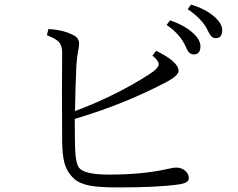

<svg xmlns="http://www.w3.org/2000/svg" viewBox="-20 -841 1040 840"><path d="M724.1 -752Q789.1 -729.5 825.2 -695.8Q856.9 -666.5 856.9 -638.2Q856.9 -603 827.1 -603Q806.2 -603 793.9 -633.8Q770.5 -689.9 709 -731.9ZM815.9 -820.8Q879.9 -801.8 918.9 -767.1Q952.1 -737.3 952.1 -709Q952.1 -673.8 923.3 -673.8Q903.8 -673.8 889.2 -707Q866.7 -756.3 801.3 -800.8ZM308.1 -355Q487.8 -422.4 632.3 -515.6Q674.3 -542 674.3 -560.1Q674.3 -575.7 647 -597.7L663.1 -618.7Q761.2 -570.8 761.2 -530.8Q761.2 -509.3 702.1 -479Q520 -383.8 307.1 -320.8Q307.1 -204.6 310.1 -166Q313.5 -127.4 323.2 -111.3Q342.3 -77.1 455.1 -77.1Q599.6 -77.1 705.1 -100.1L719.2 -103Q738.3 -107.9 751 -107.9Q775.4 -107.9 792 -92.3Q806.2 -79.1 806.2 -61Q806.2 -40 762.2 -34.2Q672.9 -21 497.1 -21Q413.6 -21 373 -28.8Q327.6 -37.6 304.2 -59.1Q272.9 -87.4 261.7 -129.4Q252.9 -162.1 252 -219.7Q251 -304.7 251 -446.8L252 -609.9Q252 -642.1 237.3 -657.7Q223.1 -672.4 185.1 -687L191.9 -713.9Q259.3 -710.4 303.2 -686Q326.2 -674.3 326.2 -648.9Q326.2 -638.7 321.3 -615.7Q316.9 -593.8 314 -552.7Q310.1 -469.2 308.1 -355Z"/></svg>

Font: I.Ming
Style: Regular
Weight: 400
Designer: Ichiten Fonts Project
Version: Version 5.10 Mar 24, 2018